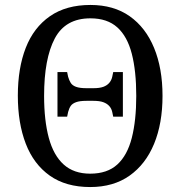

<svg xmlns="http://www.w3.org/2000/svg" viewBox="-20 -745 729 775"><path d="M344 10Q246 10 181 -36Q116 -82 84 -165Q52 -248 52 -359Q52 -470 84 -552Q116 -634 181.5 -679.5Q247 -725 345 -725Q439 -725 503.5 -679.5Q568 -634 602 -551.5Q636 -469 636 -358Q636 -247 602 -164.5Q568 -82 503 -36Q438 10 344 10ZM344 -44Q413 -44 453.5 -81Q494 -118 512 -188.5Q530 -259 530 -358Q530 -458 512 -528Q494 -598 453.5 -634.5Q413 -671 345 -671Q244 -671 201 -589.5Q158 -508 158 -358Q158 -259 177 -188.5Q196 -118 237 -81Q278 -44 344 -44ZM212 -274V-454H251L255 -435Q259 -421 265.5 -410.5Q272 -400 287 -394.5Q302 -389 329 -389H357Q382 -389 397 -394.5Q412 -400 421 -410.5Q430 -421 433 -435L437 -454H476V-274H437L433 -293Q430 -307 421 -317Q412 -327 397 -332.5Q382 -338 357 -338H329Q302 -338 287 -332.5Q272 -327 265.5 -317.5Q259 -308 255 -293L251 -274Z"/></svg>

Font: Noto Serif SemiCondensed
Style: Regular
Weight: 400
Width: 4
Designer: Monotype Design Team
Foundry: Monotype Imaging Inc.
Version: Version 2.013